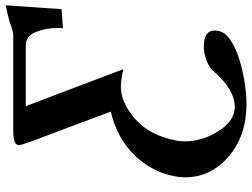

<svg xmlns="http://www.w3.org/2000/svg" viewBox="-130 -584 922 703"><g transform="rotate(-90 331.5 -233.0)"><path d="M555.2 -646Q567.4 -646 602.1 -659.2Q629.9 -667 663.1 -673.8L648.9 -469.2L579.1 -463.9Q580.1 -472.7 580.1 -483.9Q580.1 -526.9 565.4 -563Q550.8 -599.1 518.1 -600.1H293.9Q309.1 -561 356.4 -435.1Q403.8 -309.1 429.2 -243.2Q387.2 -252 363.8 -252Q307.6 -252 246.8 -199.5Q186 -147 167 -44.9Q165 -30.8 165 -19Q165 47.9 203.1 106.4Q241.2 165 290 165Q356 165 421.9 86.9Q435.1 71.8 460.9 61.8Q486.8 51.8 512.2 51.8Q571.3 51.8 570.8 92.8Q570.8 95.7 568.8 106Q564.9 129.9 534.9 149.9Q504.9 169.9 463.4 182.4Q421.9 194.8 378.9 201.4Q335.9 208 301.8 208Q185.5 208 109.4 142.6Q33.2 77.1 33.2 -17.1Q33.2 -36.1 37.1 -55.2Q52.2 -137.2 113.5 -201.2Q174.8 -265.1 273.9 -289.1Q259.8 -327.1 221.4 -429Q183.1 -530.8 162.1 -586.9L161.1 -590.8Q151.4 -616.7 150.9 -625Q150.9 -626 152.8 -629.9L151.9 -628.9Q154.8 -646 204.1 -646Z"/></g></svg>

Font: Linux Libertine
Style: Semibold Italic
Weight: 600
Italic angle: -11.5°
Designer: Philipp H. Poll
Foundry: Philipp H. Poll
Version: Version 5.1.2 ; ttfautohint (v0.9)